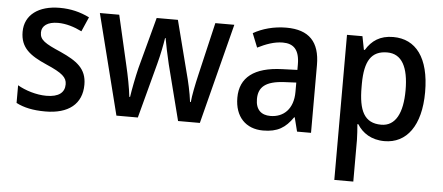

<svg xmlns="http://www.w3.org/2000/svg" viewBox="-52 -668 2367 1027"><g transform="rotate(5 1132.0 -154.5)"><path d="M397 -151C397 -237 344 -274 256 -314C168 -352 141 -369 141 -409C141 -445 172 -468 228 -468C271 -468 316 -454 356 -434L390 -512C341 -536 290 -549 230 -549C118 -549 43 -496 43 -404C43 -318 96 -280 185 -241C273 -203 297 -181 297 -144C297 -100 266 -74 199 -74C145 -74 85 -93 44 -117V-22C85 -1 134 10 201 10C325 10 397 -47 397 -151Z M837 -299 913 -1H1030L1168 -540H1066L1000 -258C987 -203 975 -143 972 -108H968C962 -158 948 -219 936 -263L865 -540H751L677 -264C665 -215 652 -148 646 -107H642C637 -154 624 -220 611 -275L550 -540H446L582 -1H697L776 -298C789 -347 800 -403 805 -437H808C814 -404 825 -348 837 -299Z M1447 -549C1379 -549 1317 -531 1270 -504L1300 -429C1344 -451 1389 -468 1435 -468C1493 -468 1525 -437 1525 -358V-329L1444 -326C1294 -321 1218 -262 1218 -153C1218 -51 1277 10 1370 10C1448 10 1490 -17 1530 -75H1533L1552 0H1627V-364C1627 -488 1569 -549 1447 -549ZM1462 -258 1525 -261V-211C1525 -119 1473 -71 1402 -71C1354 -71 1323 -97 1323 -155C1323 -219 1360 -253 1462 -258Z M2021 -549C1950 -549 1906 -518 1875 -467H1870L1856 -539H1773V240H1875V17C1875 -8 1872 -41 1870 -68H1875C1903 -23 1951 10 2022 10C2140 10 2216 -89 2216 -270C2216 -455 2142 -549 2021 -549ZM1996 -464C2075 -464 2111 -394 2111 -271C2111 -149 2074 -76 1997 -76C1906 -76 1875 -141 1875 -268V-287C1876 -407 1910 -464 1996 -464Z"/></g></svg>

Font: Noto Sans Thai Looped SemiCondensed Medium
Style: Regular
Weight: 500
Width: 4
Designer: Sasikarn Vongin, Ben Mitchell
Foundry: The Fontpad Ltd
Version: Version 1.001